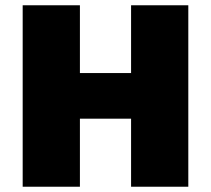

<svg xmlns="http://www.w3.org/2000/svg" viewBox="-20 -708 800 728"><path d="M66 0V-688H283V-431H477V-688H694V0H477V-258H283V0Z"/></svg>

Font: Saira SemiExpanded ExtraBold
Style: Regular
Weight: 800
Width: 6
Designer: Hector Gatti with collaboration of the Omnibus-Type team
Foundry: Omnibus-Type
Version: Version 1.101